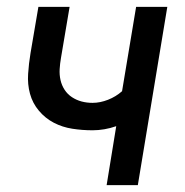

<svg xmlns="http://www.w3.org/2000/svg" viewBox="-20 -540 540 560"><path d="M291 0 319 -172Q302 -166 284.5 -163Q267 -160 250 -160Q220 -160 191 -164.5Q162 -169 137 -182Q112 -195 93.5 -217Q75 -239 67.5 -266.5Q60 -294 62 -324.5Q64 -355 69 -385L92 -520H183L158 -372Q155 -355 154 -338.5Q153 -322 156.5 -306.5Q160 -291 168.5 -278Q177 -265 190 -256.5Q203 -248 218 -244Q233 -240 250 -240Q272 -240 295 -249Q318 -258 336 -274L377 -520H468L382 0Z"/></svg>

Font: Iosevka Term Curly Md Obl
Style: Regular
Weight: 500
Italic angle: -9°
Designer: Belleve Invis
Foundry: Belleve Invis
Version: Version 32.3.0